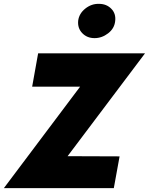

<svg xmlns="http://www.w3.org/2000/svg" viewBox="-45 -977 773 997"><path d="M122 -527H371L-25 0H546L576 -165L306 -166L708 -700H153ZM361 -870Q357 -831 382 -805Q407 -779 446 -779Q484 -779 516.5 -804Q549 -829 553 -867Q558 -906 533 -931.5Q508 -957 469 -957Q430 -958 398 -932.5Q366 -907 361 -870Z"/></svg>

Font: Jost ExtraBold
Style: Italic
Weight: 800
Italic angle: -5°
Version: Version 3.710